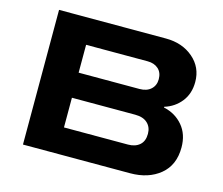

<svg xmlns="http://www.w3.org/2000/svg" viewBox="-98 -817 1099 946"><g transform="rotate(15 451.5 -343.5)"><path d="M91.8 0V-687H637.2Q720.7 -687 776.4 -639.4Q832 -591.8 832 -517.1Q832 -457.5 799.6 -416.5Q767.1 -375.5 715.8 -359.9V-356Q775.4 -343.3 812.7 -299.3Q850.1 -255.4 850.1 -188Q850.1 -97.7 790.5 -48.8Q731 0 638.2 0ZM265.1 -413.1H575.2Q612.3 -413.1 633.5 -432.6Q654.8 -452.1 654.8 -483.9Q654.8 -517.6 634 -536.4Q613.3 -555.2 579.1 -555.2H265.1ZM265.1 -133.8H591.8Q628.4 -133.8 650.6 -153.1Q672.9 -172.4 672.9 -210Q672.9 -244.1 650.9 -264.6Q628.9 -285.2 587.9 -285.2H265.1Z"/></g></svg>

Font: Archivo Expanded
Style: Bold
Weight: 700
Width: 7
Designer: Hector Gatti
Foundry: Omnibus-Type
Version: Version 2.001